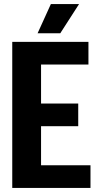

<svg xmlns="http://www.w3.org/2000/svg" viewBox="-20 -920 483 940"><path d="M181 -302V-111H423V0H40V-715H413V-604H181V-413H363V-302ZM367 -900 275 -757H164L229 -900Z"/></svg>

Font: Akshar SemiBold
Style: Regular
Weight: 600
Designer: Tall Chai
Foundry: Tall Chai
Version: Version 1.000